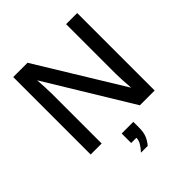

<svg xmlns="http://www.w3.org/2000/svg" viewBox="-242 -839 1206 1206"><g transform="rotate(-45 361.0 -236.5)"><path d="M174.8 -439.9V0H77.1V-688H204.1L553.7 -116.7Q546.9 -205.6 546.9 -253.9V-688H645.5V0H514.2L168.9 -567.4Q170.9 -532.7 172.9 -501Q174.8 -469.2 174.8 -439.9ZM411.6 96.2Q411.6 136.2 400.9 163.1Q390.1 189.9 368.7 215.3H308.6Q330.6 191.4 342.5 170.7Q354.5 149.9 354.5 128.9H308.1V44.4H411.6Z"/></g></svg>

Font: Arimo Medium
Style: Regular
Weight: 500
Designer: Steve Matteson
Foundry: Monotype Imaging Inc.
Version: Version 1.33